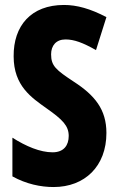

<svg xmlns="http://www.w3.org/2000/svg" viewBox="-20 -744 477 774"><path d="M409 -208C409 -303 362 -360 277 -415C206 -462 186 -478 186 -525C186 -560 206 -585 244 -585C279 -585 314 -572 367 -542L409 -675C344 -709 290 -724 238 -724C105 -724 34 -640 35 -517C35 -397 108 -350 168 -307C232 -262 257 -237 257 -196C257 -159 238 -130 192 -130C142 -130 85 -154 30 -189V-33C86 -2 144 10 196 10C322 10 409 -74 409 -208Z"/></svg>

Font: Noto Sans Kannada ExtraCondensed ExtraBold
Style: Regular
Weight: 800
Width: 2
Designer: Jelle Bosma - Monotype Design Team
Foundry: Monotype Imaging Inc.
Version: Version 2.005